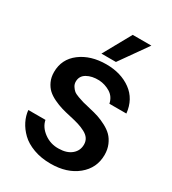

<svg xmlns="http://www.w3.org/2000/svg" viewBox="-184 -847 852 953"><g transform="rotate(30 241.5 -371.0)"><path d="M292 -750H398.9L287.1 -591.8H204.1ZM257.8 7.8Q203.6 7.8 159.9 -8.3Q116.2 -24.4 89.4 -50.5Q62.5 -76.7 47.6 -106.7Q32.7 -136.7 29.8 -168H127.9Q135.3 -129.9 172.4 -102.8Q209.5 -75.7 255.9 -77.1Q301.8 -77.6 328.4 -99.9Q355 -122.1 355 -157.2Q355 -176.3 345.5 -190.7Q335.9 -205.1 316.4 -215.3Q296.9 -225.6 276.1 -231.9Q255.4 -238.3 224.1 -245.1Q194.8 -251.5 172.6 -258.1Q150.4 -264.6 125.2 -276.6Q100.1 -288.6 83.7 -303.7Q67.4 -318.8 56.6 -342.3Q45.9 -365.7 45.9 -395Q45.9 -469.2 104.7 -513.7Q163.6 -558.1 252.9 -558.1Q336.4 -558.1 394 -516.4Q451.7 -474.6 460 -396H362.8Q355 -433.1 325.2 -451.2Q295.4 -469.2 261.2 -471.2Q219.7 -472.7 191.4 -456.5Q163.1 -440.4 163.1 -408.2Q163.1 -393.6 170.7 -381.8Q178.2 -370.1 186.8 -362.8Q195.3 -355.5 215.8 -348.1Q236.3 -340.8 247.8 -337.6Q259.3 -334.5 287.1 -328.1Q288.1 -327.6 289.1 -327.4Q290 -327.1 291 -327.1Q319.3 -320.8 341.6 -313.5Q363.8 -306.2 388.9 -293Q414.1 -279.8 430.7 -263.2Q447.3 -246.6 458.3 -220.9Q469.2 -195.3 469.2 -164.1Q469.2 -88.4 410.4 -40.3Q351.6 7.8 257.8 7.8Z"/></g></svg>

Font: Oakes Grotesk Medium
Style: Regular
Weight: 500
Designer: Samuel Oakes
Foundry: Samuel Oakes
Version: Version 1.000;PS 001.000;hotconv 1.0.88;makeotf.lib2.5.64775